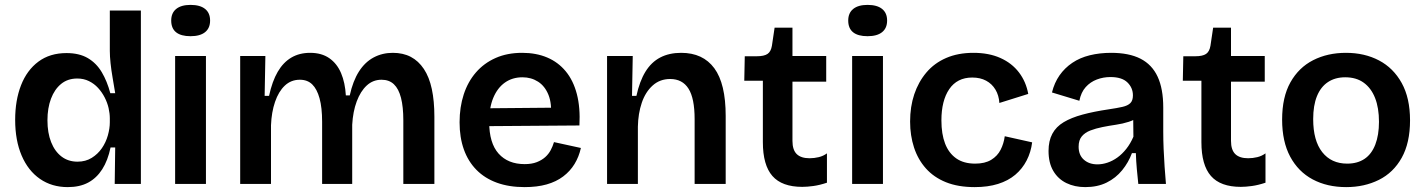

<svg xmlns="http://www.w3.org/2000/svg" viewBox="-20 -752 5826 785"><path d="M257 13Q192 13 143.5 -20.5Q95 -54 68.5 -116Q42 -178 42 -262Q42 -342 66 -403.5Q90 -465 137 -500Q184 -535 252 -535Q304 -535 339 -514.5Q374 -494 396 -457Q418 -420 431 -371H451Q446 -402 440.5 -433.5Q435 -465 432 -493.5Q429 -522 429 -544V-709H556V-255V0H449L451 -149H432Q421 -96 398 -60Q375 -24 340.5 -5.5Q306 13 257 13ZM297 -91Q330 -91 355 -106.5Q380 -122 396.5 -146Q413 -170 421 -198.5Q429 -227 429 -252V-268Q429 -288 424 -310Q419 -332 408 -353.5Q397 -375 381 -392.5Q365 -410 343.5 -420.5Q322 -431 296 -431Q257 -431 230 -409Q203 -387 188.5 -348.5Q174 -310 174 -260Q174 -209 189 -171Q204 -133 231.5 -112Q259 -91 297 -91Z M696 0V-523H822V0ZM759 -604Q720 -604 700 -620Q680 -636 680 -668Q680 -699 700.5 -715.5Q721 -732 759 -732Q798 -732 818.5 -715.5Q839 -699 839 -668Q839 -637 818.5 -620.5Q798 -604 759 -604Z M962 0V-328V-523H1065L1062 -360H1080Q1093 -420 1115.5 -458.5Q1138 -497 1171 -516.5Q1204 -536 1248 -536Q1295 -536 1326.5 -514Q1358 -492 1374.5 -453Q1391 -414 1394 -362H1410Q1423 -421 1447.5 -459.5Q1472 -498 1507.5 -517Q1543 -536 1586 -536Q1628 -536 1659.5 -519.5Q1691 -503 1713 -470Q1735 -437 1745.5 -388Q1756 -339 1756 -275V0H1629V-260Q1629 -315 1619.5 -352Q1610 -389 1590.5 -407.5Q1571 -426 1540 -426Q1505 -426 1479.5 -402.5Q1454 -379 1438.5 -337.5Q1423 -296 1420 -242V0H1297V-254Q1297 -312 1286.5 -350Q1276 -388 1256.5 -407Q1237 -426 1206 -426Q1170 -426 1144.5 -402Q1119 -378 1104.5 -335.5Q1090 -293 1088 -240V0Z M2125 13Q2061 13 2011.5 -5Q1962 -23 1928 -57.5Q1894 -92 1876.5 -141Q1859 -190 1859 -252Q1859 -314 1876 -366Q1893 -418 1926 -456Q1959 -494 2006.5 -515Q2054 -536 2115 -536Q2172 -536 2217 -517Q2262 -498 2293 -460.5Q2324 -423 2338.5 -367.5Q2353 -312 2349 -239L1940 -236V-309L2275 -312L2232 -272Q2237 -328 2222.5 -364Q2208 -400 2180 -418Q2152 -436 2116 -436Q2075 -436 2044.5 -414.5Q2014 -393 1997 -352.5Q1980 -312 1980 -254Q1980 -167 2018.5 -124Q2057 -81 2125 -81Q2154 -81 2174.5 -89Q2195 -97 2209 -109.5Q2223 -122 2231.5 -138Q2240 -154 2245 -171L2355 -147Q2347 -111 2329 -81.5Q2311 -52 2282.5 -30.5Q2254 -9 2215 2Q2176 13 2125 13Z M2462 0V-317V-523H2567L2564 -360H2582Q2595 -420 2619 -459Q2643 -498 2679.5 -517Q2716 -536 2765 -536Q2854 -536 2900.5 -473Q2947 -410 2947 -278V0H2820V-265Q2820 -350 2795 -389.5Q2770 -429 2720 -429Q2678 -429 2648.5 -402.5Q2619 -376 2604 -332Q2589 -288 2588 -234V0Z M3260 12Q3177 12 3138 -32.5Q3099 -77 3099 -171V-422H3023L3025 -522H3074Q3104 -522 3118 -531.5Q3132 -541 3136 -565L3147 -639H3220V-523H3358V-418H3220V-176Q3220 -139 3237.5 -122Q3255 -105 3290 -105Q3309 -105 3327.5 -109.5Q3346 -114 3361 -125V-5Q3331 5 3305.5 8.5Q3280 12 3260 12Z M3464 0V-523H3590V0ZM3527 -604Q3488 -604 3468 -620Q3448 -636 3448 -668Q3448 -699 3468.5 -715.5Q3489 -732 3527 -732Q3566 -732 3586.5 -715.5Q3607 -699 3607 -668Q3607 -637 3586.5 -620.5Q3566 -604 3527 -604Z M3965 13Q3897 13 3847.5 -7Q3798 -27 3765.5 -63.5Q3733 -100 3717 -149Q3701 -198 3701 -255Q3701 -316 3718 -366.5Q3735 -417 3767.5 -455.5Q3800 -494 3848.5 -515Q3897 -536 3960 -536Q4023 -536 4070 -515Q4117 -494 4146 -456Q4175 -418 4184 -368L4066 -331Q4064 -362 4050 -385.5Q4036 -409 4012 -422Q3988 -435 3955 -435Q3924 -435 3900.5 -423Q3877 -411 3861 -387.5Q3845 -364 3837 -332Q3829 -300 3829 -260Q3829 -204 3844 -165Q3859 -126 3889.5 -104.5Q3920 -83 3967 -83Q4007 -83 4032.5 -98.5Q4058 -114 4071 -139.5Q4084 -165 4088 -195L4200 -170Q4195 -130 4177.5 -96Q4160 -62 4131 -37.5Q4102 -13 4060.5 0Q4019 13 3965 13Z M4417 13Q4374 13 4340 -3.5Q4306 -20 4286.5 -53Q4267 -86 4267 -135Q4267 -176 4282.5 -205Q4298 -234 4329 -252.5Q4360 -271 4406 -283.5Q4452 -296 4513 -305Q4547 -310 4569 -315Q4591 -320 4601.5 -330.5Q4612 -341 4612 -362Q4612 -393 4589.5 -415Q4567 -437 4520 -437Q4491 -437 4464.5 -427Q4438 -417 4419 -396Q4400 -375 4393 -340L4281 -374Q4291 -414 4312 -444Q4333 -474 4364 -495Q4395 -516 4435.5 -526Q4476 -536 4523 -536Q4596 -536 4643 -512Q4690 -488 4713 -438.5Q4736 -389 4736 -312V-214Q4736 -180 4737.5 -143.5Q4739 -107 4741.5 -70.5Q4744 -34 4747 0H4634Q4631 -28 4628 -60.5Q4625 -93 4624 -126H4608Q4594 -88 4568 -56Q4542 -24 4504.5 -5.5Q4467 13 4417 13ZM4467 -80Q4487 -80 4508 -87Q4529 -94 4548.5 -108Q4568 -122 4585 -143.5Q4602 -165 4614 -193L4613 -280L4637 -276Q4620 -262 4595 -254Q4570 -246 4542.5 -242Q4515 -238 4487.5 -232.5Q4460 -227 4438 -218.5Q4416 -210 4403 -194.5Q4390 -179 4390 -152Q4390 -118 4411.5 -99Q4433 -80 4467 -80Z M5053 12Q4970 12 4931 -32.5Q4892 -77 4892 -171V-422H4816L4818 -522H4867Q4897 -522 4911 -531.5Q4925 -541 4929 -565L4940 -639H5013V-523H5151V-418H5013V-176Q5013 -139 5030.5 -122Q5048 -105 5083 -105Q5102 -105 5120.5 -109.5Q5139 -114 5154 -125V-5Q5124 5 5098.5 8.5Q5073 12 5053 12Z M5484 13Q5406 13 5347 -18.5Q5288 -50 5255 -111.5Q5222 -173 5222 -263Q5222 -355 5256 -415.5Q5290 -476 5349 -506Q5408 -536 5483 -536Q5559 -536 5618 -505Q5677 -474 5711 -412.5Q5745 -351 5745 -260Q5745 -168 5711 -107Q5677 -46 5617.5 -16.5Q5558 13 5484 13ZM5488 -83Q5530 -83 5559 -102.5Q5588 -122 5603 -161Q5618 -200 5618 -254Q5618 -311 5602 -351.5Q5586 -392 5555.5 -414Q5525 -436 5480 -436Q5439 -436 5409.5 -416.5Q5380 -397 5364.5 -359Q5349 -321 5349 -265Q5349 -177 5386 -130Q5423 -83 5488 -83Z"/></svg>

Font: Bricolage Grotesque 17pt SemiBold
Style: Regular
Weight: 600
Version: Version 1.001;gftools[0.9.33.dev8+g029e19f]